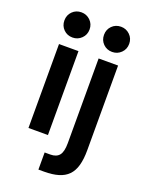

<svg xmlns="http://www.w3.org/2000/svg" viewBox="-166 -792 825 1075"><g transform="rotate(20 246.0 -255.0)"><path d="M70 -500H186V0H70ZM128 -560Q96 -560 74.5 -581.5Q53 -603 53 -635Q53 -667 74.5 -688.5Q96 -710 128 -710Q159 -710 181 -688.5Q203 -667 203 -635Q203 -603 181 -581.5Q159 -560 128 -560ZM202 98H236Q272 98 289 77Q306 56 306 5V-500H422V5Q422 58 411.5 95.5Q401 133 378.5 156Q356 179 320.5 189.5Q285 200 236 200H202ZM364 -560Q332 -560 310.5 -581.5Q289 -603 289 -635Q289 -667 310.5 -688.5Q332 -710 364 -710Q395 -710 417 -688.5Q439 -667 439 -635Q439 -603 417 -581.5Q395 -560 364 -560Z"/></g></svg>

Font: PT Root UI Web Bold
Style: Regular
Weight: 700
Designer: Vitaly Kuzmin
Foundry: ParaType Ltd.
Version: Version 1.000W